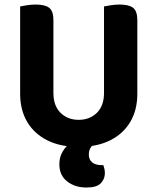

<svg xmlns="http://www.w3.org/2000/svg" viewBox="-20 -636 700 853"><path d="M329.7 16.6Q248.3 16.6 190 -12.7Q131.6 -42 100.6 -95Q69.5 -148 69.5 -218.5V-285.6H217.3V-222.7Q217.3 -166.1 249 -134.8Q280.7 -103.6 329.7 -103.6Q378.6 -103.6 410.4 -134.8Q442.1 -166.1 442.1 -222.7V-285.6H590.1V-218.5Q590.1 -148 559.1 -95Q528 -42 469.7 -12.7Q411.4 16.6 329.7 16.6ZM217.3 -254.6H69.5V-607.4Q79.5 -609.4 99.2 -612.6Q119 -615.8 138.1 -615.8Q180 -615.8 198.6 -601.3Q217.3 -586.8 217.3 -546.2ZM590.1 -253.1H442.1V-607.4Q452 -609.4 471.8 -612.6Q491.5 -615.8 510.6 -615.8Q552.5 -615.8 571.3 -601.3Q590.1 -586.8 590.1 -546.2ZM305.8 -9.2 415.3 -9.3Q398.5 0.5 386.6 14.6Q374.6 28.7 374.6 51Q374.6 73 389.5 85.3Q404.4 97.6 431.2 97.6H439.1Q442.1 105.7 444 114.6Q445.9 123.4 445.9 134.1Q445.9 158.6 428.1 177.8Q410.4 197.1 364.2 197.1Q312.7 197.1 278.2 169.8Q243.7 142.5 243.7 94Q243.7 66.8 253.9 46Q264.1 25.1 278.7 11.1Q293.2 -2.9 305.8 -9.2Z"/></svg>

Font: Baloo Bhaina 2
Style: Regular
Weight: 400
Designer: Yesha Goshar, Manish Minz, Shuchita Grover and Ek Type
Foundry: Ek Type
Version: Version 1.700